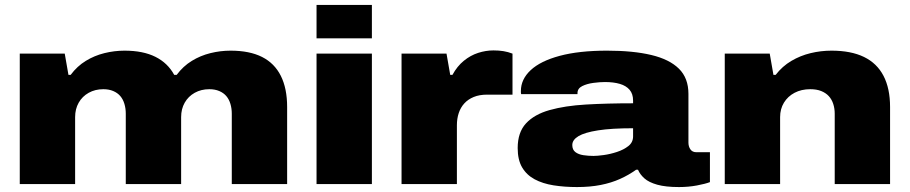

<svg xmlns="http://www.w3.org/2000/svg" viewBox="-20 -745 3681 777"><path d="M60 0V-528H242L257 -442H266Q292 -477 327 -498.5Q362 -520 402.5 -530Q443 -540 484 -540Q559 -540 609 -515Q659 -490 685 -442H695Q721 -477 756 -498.5Q791 -520 831.5 -530Q872 -540 913 -540Q990 -540 1040.5 -514.5Q1091 -489 1116.5 -438Q1142 -387 1142 -312V0H918V-285Q918 -306 912.5 -324.5Q907 -343 896 -356Q885 -369 867.5 -376.5Q850 -384 827 -384Q794 -384 768 -369.5Q742 -355 727.5 -329.5Q713 -304 713 -271V0H489V-285Q489 -306 483.5 -324.5Q478 -343 467 -356Q456 -369 438.5 -376.5Q421 -384 398 -384Q365 -384 339 -369.5Q313 -355 298.5 -329.5Q284 -304 284 -271V0Z M1261 -590V-725H1485V-590ZM1261 0V-528H1485V0Z M1605 0V-528H1787L1802 -442H1811Q1830 -477 1857 -499Q1884 -521 1915 -531Q1946 -541 1977 -541Q1999 -541 2017.5 -538Q2036 -535 2054 -528V-362H1951Q1920 -362 1897 -352.5Q1874 -343 1859 -326.5Q1844 -310 1836.5 -287.5Q1829 -265 1829 -238V0Z M2315 12Q2264 12 2220 5Q2176 -2 2143.5 -19.5Q2111 -37 2093 -67.5Q2075 -98 2075 -146Q2075 -209 2108.5 -245.5Q2142 -282 2204 -299.5Q2266 -317 2351.5 -322Q2437 -327 2542 -327V-338Q2542 -365 2528 -381.5Q2514 -398 2488.5 -405.5Q2463 -413 2428 -413Q2407 -413 2381 -409.5Q2355 -406 2336 -396.5Q2317 -387 2317 -368V-364H2089Q2088 -368 2088 -370.5Q2088 -373 2088 -377Q2088 -424 2127.5 -461Q2167 -498 2245 -519Q2323 -540 2437 -540Q2542 -540 2615.5 -522.5Q2689 -505 2727.5 -467Q2766 -429 2766 -365V-168Q2766 -152 2774 -140.5Q2782 -129 2798 -129H2853V-8Q2835 -1 2800.5 5.5Q2766 12 2728 12Q2674 12 2640 2.5Q2606 -7 2588 -23Q2570 -39 2562 -58H2554Q2525 -37 2489.5 -21Q2454 -5 2411 3.5Q2368 12 2315 12ZM2382 -114Q2397 -114 2423 -117.5Q2449 -121 2476.5 -130Q2504 -139 2523 -154Q2542 -169 2542 -193V-226Q2455 -226 2400.5 -217.5Q2346 -209 2321 -194Q2296 -179 2296 -158Q2296 -139 2308.5 -129.5Q2321 -120 2341 -117Q2361 -114 2382 -114Z M2913 0V-528H3095L3110 -442H3119Q3146 -477 3182.5 -498.5Q3219 -520 3260.5 -530Q3302 -540 3345 -540Q3424 -540 3476.5 -514.5Q3529 -489 3555.5 -438Q3582 -387 3582 -312V0H3358V-285Q3358 -306 3352 -324.5Q3346 -343 3334 -356Q3322 -369 3303.5 -376.5Q3285 -384 3259 -384Q3223 -384 3195.5 -369.5Q3168 -355 3152.5 -329.5Q3137 -304 3137 -271V0Z"/></svg>

Font: Archivo SemiBold Expanded Black
Style: Regular
Weight: 900
Width: 7
Version: Version 2.001